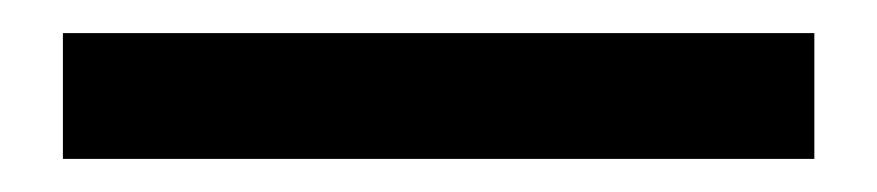

<svg xmlns="http://www.w3.org/2000/svg" viewBox="-20 -408 530 116"><path d="M18 -312V-388H472V-312Z"/></svg>

Font: Host Grotesk Light
Style: Regular
Weight: 400
Version: Version 1.003